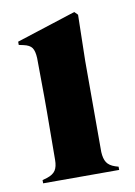

<svg xmlns="http://www.w3.org/2000/svg" viewBox="-64 -539 408 582"><g transform="rotate(-10 140.0 -247.5)"><path d="M22 -10 36 -14Q55 -20 62.5 -31.5Q70 -43 70 -64L71 -210V-258L70 -377Q69 -399 62 -409Q55 -419 36 -423L22 -426V-436L205 -495L215 -485L212 -343V-210V-63Q213 -42 220.5 -30.5Q228 -19 246 -13L256 -10V0H22Z"/></g></svg>

Font: DeepMind Serif Display
Style: Regular
Weight: 800
Designer: Frank Grießhammer / Modifications: Colophon Foundry
Foundry: Colophon Foundry
Version: Version 5.002